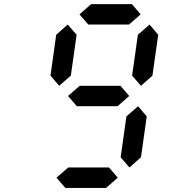

<svg xmlns="http://www.w3.org/2000/svg" viewBox="-20 -921 840 941"><path d="M612.3 -800.8H412.6L369.6 -850.6L426.8 -900.9H626.5L669.4 -850.6ZM614.3 -100.1 571.3 -150.4 599.6 -350.6 656.7 -400.4 699.2 -350.6 670.9 -150.4ZM270 -500.5 227.5 -550.3 255.4 -750.5 312 -800.8 355.5 -750.5 327.1 -550.3ZM670.9 -500.5 627.4 -550.3 655.8 -750.5 712.9 -800.8 755.4 -750.5 727.1 -550.3ZM556.2 -400.4H356.4L313.5 -450.7L370.6 -500.5H570.3L613.3 -450.7ZM500 0H300.3L256.8 -50.3L314.5 -100.1H514.2L557.1 -50.3Z"/></svg>

Font: E1234
Style: Italic
Weight: 400
Italic angle: -8°
Designer: GGBotNet
Foundry: GGBotNet
Version: 1.04